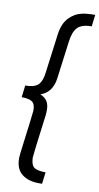

<svg xmlns="http://www.w3.org/2000/svg" viewBox="-104 -885 544 1050"><g transform="rotate(10 168.0 -360.0)"><path d="M210 120H192Q134 120 98 92Q62 64 62 3L64 -24Q94 -257 94 -266Q94 -302 76.5 -314.5Q59 -327 18 -327L26 -393Q75 -393 96.5 -412.5Q118 -432 124 -481L153 -702Q161 -760 191.5 -792.5Q222 -825 264 -834Q291 -840 336 -840L328 -775Q274 -775 250 -751Q226 -727 219 -669L192 -462Q181 -382 116 -360Q142 -349 154 -330.5Q166 -312 166 -281L165 -257Q135 -27 135 -13Q136 15 144 30Q156 55 218 55Z"/></g></svg>

Font: Tanohe Sans
Style: Italic
Weight: 400
Designer: Village Type and Design LLC & Cristiano Sobral
Foundry: Cooper Hewitt Smithsonian Design Museum
Version: Version 1.00;September 29, 2021;FontCreator 13.0.0.2655 64-b